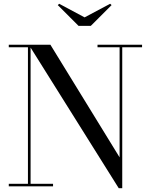

<svg xmlns="http://www.w3.org/2000/svg" viewBox="-20 -987 799 1017"><path d="M428 -895 563.5 -967 571 -960 461 -850H396L286 -960L293.5 -967ZM26.5 -13.5H128V-736.5H26.5V-750H247L613.5 -153.5V-736.5H496.5V-750H732.5V-736.5H627.5V10H609L142 -735V-13.5H261V0H26.5Z"/></svg>

Font: Bodoni* 16
Style: Regular
Weight: 400
Version: Version 2.2